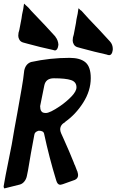

<svg xmlns="http://www.w3.org/2000/svg" viewBox="-67 -1051 644 1062"><path d="M236 -772 225 -775Q155 -790 86 -809Q74 -812 60.5 -816Q47 -820 40.5 -831Q34 -842 34 -853Q34 -870 40 -886L52 -949Q53 -960 55 -970Q64 -1010 64 -1018L66 -1031L91 -1008Q106 -990 122 -974Q182 -912 240 -848H239Q254 -830 256 -805L255 -797Q251 -772 236 -772ZM537 -746Q530 -746 524 -749Q456 -764 387 -783Q375 -786 361.5 -790Q348 -794 341.5 -805Q335 -816 335 -827Q335 -844 341 -860L353 -923Q354 -934 356 -944Q365 -984 365 -992L367 -1005Q369 -1005 377 -996L384 -991Q392 -981 423 -948Q483 -886 541 -822Q557 -805 557 -779L556 -771Q552 -746 537 -746ZM-42 -9Q-46 -9 -47 -20Q-47 -29 -2 -252Q12 -337 29 -427L53 -563Q62 -613 67 -661Q75 -698 105 -708Q210 -731 318 -731Q377 -731 406 -706Q435 -681 435 -619Q435 -549 393 -483Q351 -417 292 -376H294Q266 -361 266 -335Q266 -326 271 -314L285 -283Q317 -212 341 -152Q343 -145 343.5 -145Q344 -145 345 -142Q346 -139 346 -138H347Q357 -114 360 -104V-106Q365 -89 365 -83Q365 -64 347 -56L277 -31L278 -32Q271 -29 266 -29Q251 -29 244 -53Q205 -180 177 -311Q174 -328 147 -328Q125 -322 123 -306Q103 -202 88 -109Q85 -94 81.5 -77Q78 -60 67.5 -47Q57 -34 42 -30ZM187 -426Q209 -426 265 -464Q300 -488 328 -517Q356 -546 356 -568Q356 -598 326 -608Q296 -618 231 -618Q186 -618 178 -578L155 -464Q155 -457 156.5 -448Q158 -439 164.5 -432.5Q171 -426 187 -426Z"/></svg>

Font: Bangerz
Style: Regular
Weight: 400
Designer: vernon adams
Foundry: Vernon Adams
Version: Version 2.10;February 7, 2025;FontCreator 13.0.0.2683 64-bit